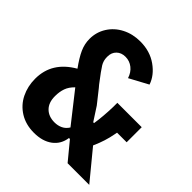

<svg xmlns="http://www.w3.org/2000/svg" viewBox="-196 -845 991 991"><g transform="rotate(45 300.0 -349.0)"><path d="M14 -190Q14 -252 43.5 -299.5Q73 -347 132 -381Q98 -428 82.5 -462.5Q67 -497 67 -534Q67 -583 92.5 -623.5Q118 -664 162.5 -687Q207 -710 262 -710Q333 -710 384.5 -673.5Q436 -637 453 -586L351 -531Q341 -563 317.5 -581.5Q294 -600 264 -600Q234 -600 215.5 -582Q197 -564 197 -535V-530Q197 -505 210 -483.5Q223 -462 269 -402L280 -389L337 -317L385 -243H391Q400 -299 402 -372V-402H580V-292H510L507 -277Q502 -249 492.5 -219Q483 -189 469 -158L599 0H441L361 -97H354Q347 -46 308 -17Q269 12 207 12Q147 12 103 -15.5Q59 -43 36.5 -89Q14 -135 14 -190ZM321 -141 192 -305Q168 -282 159 -256.5Q150 -231 150 -200V-198Q150 -152 175.5 -126.5Q201 -101 244 -101Q268 -101 288 -110.5Q308 -120 321 -141Z"/></g></svg>

Font: iA Writer Quattro V
Style: Regular
Weight: 400
Designer: Mike Abbink, Paul van der Laan, Pieter van Rosmalen, Oliver Reichenstein
Foundry: Information Architects Inc.
Version: Version 2.000